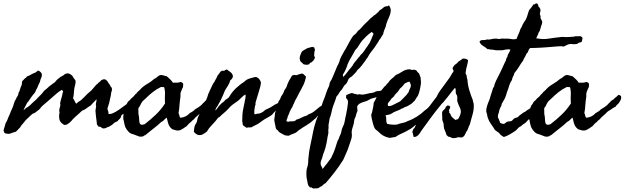

<svg xmlns="http://www.w3.org/2000/svg" viewBox="-70 -761 3621 1113"><path d="M66.4 -124Q71.3 -124.5 74.2 -128.4Q76.2 -130.9 81.1 -134.8Q82.5 -135.7 84 -136.7Q85.4 -137.7 87.4 -138.7Q89.4 -139.6 90.8 -140.6Q92.3 -141.6 93.8 -142.6Q106.4 -151.9 115.7 -162.1Q125 -171.9 136.7 -180.7Q143.1 -188 149.7 -194.6Q156.2 -201.2 162.6 -207.5Q174.8 -219.2 186.5 -235.4Q202.1 -247.1 215.8 -260.7Q225.1 -266.6 231 -272Q236.8 -277.3 247.1 -283.2Q252 -289.1 257.8 -295.9Q263.7 -302.7 271.5 -307.6Q279.8 -315.9 288.6 -319.3Q297.4 -322.8 305.7 -331.1Q320.3 -338.9 332 -333.5Q343.8 -328.1 350.6 -320.3Q354 -311.5 362.3 -301.8Q363.3 -300.3 364.3 -298.8Q365.2 -297.4 366.2 -296.4Q368.2 -294.4 368.2 -289.1Q368.2 -277.8 365.2 -266.6Q363.8 -261.2 362.5 -255.9Q361.3 -250.5 360.4 -245.1Q359.4 -238.3 358.9 -231.7Q358.4 -225.1 357.9 -218.3Q357.4 -205.6 353.5 -191.4Q358.9 -183.6 362.8 -174.8Q366.7 -165.5 372.1 -160.2Q375.5 -160.6 380.9 -168Q383.3 -169.9 386 -171.6Q388.7 -173.3 392.1 -175.3Q398.9 -179.2 403.3 -183.6Q407.2 -187.5 410.6 -190.9Q414.1 -194.3 417.5 -197.3Q424.8 -203.6 430.7 -210.9Q434.1 -214.4 437.5 -217.5Q440.9 -220.7 444.3 -223.6Q447.8 -226.6 451.4 -229.7Q455.1 -232.9 459 -236.3Q462.9 -240.2 466.3 -244.4Q469.7 -248.5 473.1 -252.4Q476.6 -256.3 480 -260.5Q483.4 -264.6 487.3 -268.6Q490.7 -272.9 493.7 -273.9Q497.1 -275.4 499 -280.3Q506.3 -283.7 512.2 -291Q517.6 -297.9 527.3 -300.8Q537.1 -301.8 540 -300.8Q543 -299.8 548.8 -293.9Q553.7 -290.5 556.2 -284.2Q558.6 -277.8 563.5 -274.4Q572.3 -256.8 577.1 -252.9Q580.6 -245.1 578.6 -237.3L574.2 -221.7Q573.7 -215.8 573.2 -212.2Q572.8 -208.5 572.3 -206.5Q571.8 -204.6 571.3 -202.6Q570.8 -200.7 570.3 -198.2Q564.5 -164.1 552.7 -131.8Q553.2 -125 556.6 -117.7Q559.6 -111.8 558.6 -100.6Q564.5 -99.6 569.8 -100.6Q575.2 -101.6 579.1 -102.5Q599.6 -110.8 618.2 -124Q630.9 -133.8 644.5 -143.1Q658.7 -152.8 670.9 -162.1Q675.3 -165.5 678.7 -169.4Q682.1 -173.3 686.5 -176.8Q696.3 -184.6 705.6 -189.5Q714.8 -194.3 724.6 -199.2Q729.5 -202.1 732.4 -205.1Q735.4 -208 739.3 -211.9Q744.1 -216.8 752.9 -222.2Q761.7 -227.5 769.5 -231.4Q783.2 -231.9 783.7 -227.1L785.2 -217.8Q772.5 -209 761.2 -199.7Q750 -190.4 738.3 -180.7Q735.4 -178.7 732.9 -177.2Q730.5 -175.8 725.6 -173.8Q721.7 -170.9 720.2 -168.5Q718.8 -166 713.9 -163.1Q710.9 -160.6 708 -158.4Q705.1 -156.2 702.1 -153.8Q696.3 -149.4 691.4 -144.5Q684.6 -139.6 678.7 -134.8Q672.9 -129.9 668 -125Q662.6 -119.6 659.2 -114.3Q656.2 -109.4 649.4 -103.5Q644.5 -101.6 641.1 -98.6L633.8 -92.8Q631.8 -86.9 630.9 -82.5Q630.4 -78.6 625 -73.2Q617.2 -66.4 615.7 -64Q614.3 -61.5 611.3 -58.6Q609.4 -57.1 604.5 -55.2Q602.5 -54.7 600.6 -53.7Q598.6 -52.7 596.7 -51.8Q592.3 -49.3 587.9 -44.9Q585.9 -43 583.7 -41Q581.5 -39.1 579.1 -37.1Q575.2 -34.7 571.8 -32.7Q568.4 -30.8 565.9 -28.8Q562 -25.9 551.8 -23.4Q541.5 -16.6 537.1 -17.1Q534.2 -17.6 527.3 -16.6Q524.9 -15.6 522.9 -18.6Q521 -21.5 517.6 -21.5Q511.2 -27.3 507.8 -26.4Q503.9 -25.4 501 -27.3Q491.2 -38.6 491.2 -43.9Q491.2 -46.9 491 -50Q490.7 -53.2 490.2 -56.6Q488.3 -71.3 486.3 -86.4Q484.4 -101.6 483.4 -118.2Q483.4 -125 484.9 -130.9Q486.8 -138.2 487.3 -143.6Q487.3 -146 486.3 -150.9Q485.4 -155.8 485.4 -157.2Q486.3 -165.5 488.3 -171.9Q490.2 -177.7 489.3 -185.5Q482.9 -178.2 478 -173.1Q473.1 -168 469.7 -164.6Q466.3 -161.1 463.1 -157.7Q460 -154.3 457 -150.4Q441.9 -141.6 431.6 -133.3Q420.9 -124.5 405.3 -119.1Q398.4 -112.3 391.8 -106.2Q385.3 -100.1 378.9 -94.7Q372.6 -89.4 366 -83.3Q359.4 -77.1 352.5 -70.3Q336.4 -49.3 317.4 -39.1Q310.5 -37.1 306.6 -36.6Q302.7 -36.1 298.8 -39.1Q278.3 -50.8 274.4 -69.3Q270.5 -87.9 275.4 -110.4Q271 -119.6 276.6 -137Q282.2 -154.3 278.3 -162.1Q279.8 -169.4 281.7 -177Q283.7 -184.6 286.1 -192.4Q288.6 -200.2 290.3 -207.8Q292 -215.3 293 -222.7Q297.9 -229.5 294.4 -233.4Q291 -237.3 288.1 -240.2Q271.5 -230.5 256.3 -217.3Q241.2 -204.1 225.6 -190.4Q221.7 -187 218 -183.8Q214.4 -180.7 210.4 -177.2Q207 -173.8 203.1 -170.7Q199.2 -167.5 195.3 -164.1L179.7 -150.9Q171.4 -144 166 -136.7Q159.7 -127.9 155.8 -125L149.4 -120.1Q145 -117.7 141.6 -114.3Q139.6 -112.3 135.7 -109.4Q132.8 -106.9 127.9 -105L119.1 -101.6Q113.3 -97.7 106.9 -91.3Q100.6 -85 95.7 -80.1Q91.8 -76.2 86.9 -72.3Q81.5 -67.9 79.1 -64.5Q73.2 -56.2 64.9 -46.9Q61.5 -43 57.9 -38.8Q54.2 -34.7 50.8 -30.3Q50.3 -25.9 45.4 -21L36.1 -11.7Q34.2 -9.8 32.2 -7.6Q30.3 -5.4 27.8 -2.9Q23.9 1.5 18.6 3.9L11.7 5.4Q6.3 6.3 3.9 7.8Q1 8.8 -2.2 10Q-5.4 11.2 -8.8 12.7Q-15.1 15.6 -23.4 14.6L-35.2 13.2Q-39.6 12.7 -44.9 8.8Q-44.9 1 -49.8 -2Q-47.4 -15.1 -43.5 -25.4Q-39.6 -36.1 -37.1 -47.9Q-29.8 -58.1 -25.9 -69.8Q-22 -81.5 -15.6 -93.8Q-11.2 -106 -5.4 -119.1L4.9 -142.6Q6.8 -148.4 8.5 -153.8Q10.3 -159.2 11.7 -164.1Q14.6 -174.3 19.5 -181.6Q25.9 -191.9 26.4 -196.3Q37.1 -209 37.1 -222.7Q42.5 -228.5 44.9 -239.3Q47.4 -249.5 50.8 -257.8Q52.7 -261.7 54.2 -264.6Q55.7 -267.6 56.6 -272.5Q57.6 -278.8 57.1 -281.7Q56.6 -285.6 59.6 -291Q61.5 -293.5 63.5 -295.4Q65.4 -297.4 67.4 -299.3Q69.3 -301.3 71.3 -303.2Q73.2 -305.2 75.2 -307.6Q79.6 -308.1 82 -312.5Q84.5 -316.4 87.9 -318.4Q98.6 -321.8 100.1 -323.2Q102.1 -325.2 102.5 -325.2L117.2 -332.5Q118.7 -333.5 120.4 -334.2Q122.1 -335 124 -335.9Q126 -336.9 127.4 -337.4Q128.9 -337.9 129.9 -338.4Q130.9 -338.9 132.3 -339.4Q133.8 -339.8 135.7 -340.8Q138.2 -343.3 143.6 -346.7Q148.9 -350.1 151.4 -352.5Q161.1 -348.6 168 -340.3Q174.8 -332 171.9 -318.4Q170.9 -313.5 168.9 -309.1Q167 -304.7 165 -300.8Q163.6 -297.4 162.6 -291.5Q161.6 -285.6 160.2 -283.2Q153.3 -271 151.4 -265.1Q148.9 -257.8 146.5 -252.9Q142.6 -246.6 139.6 -240.2Q136.7 -232.4 134.3 -227.5Q131.8 -222.7 127 -217.8Q123 -212.9 121.1 -210.9Q117.7 -207.5 115.2 -203.1Q111.8 -198.7 108.4 -193.8Q105 -189 101.6 -183.6Q95.2 -173.3 86.9 -164.1L76.7 -144.5Q71.8 -135.3 66.4 -124Z M992.2 -271.5 991.2 -263.7Q992.2 -260.3 989.3 -252Q984.4 -246.1 983.4 -239.3Q981.4 -235.4 980 -232.4Q978.5 -229.5 977.5 -224.6Q975.6 -218.8 976.1 -210.9Q976.6 -207 976.3 -203.4Q976.1 -199.7 975.6 -196.3Q973.6 -185.5 972.7 -175.3Q971.7 -165 970.7 -154.3Q970.7 -143.6 968.8 -129.9Q966.8 -116.2 964.8 -105.5Q969.2 -97.7 969.7 -90.8Q970.2 -83.5 976.6 -78.1Q996.1 -81.1 1007.8 -87.4Q1019.5 -93.8 1030.3 -105.5Q1038.1 -108.9 1042.5 -112.3Q1046.4 -115.7 1053.7 -120.1L1061.5 -127.9Q1073.2 -134.3 1074.7 -135.7Q1075.7 -136.7 1077.4 -137.7Q1079.1 -138.7 1081.1 -139.6Q1097.7 -150.4 1106.4 -162.1Q1113.8 -168 1118.7 -174.3Q1122.6 -179.7 1133.8 -184.6Q1140.1 -192.4 1147.9 -197.8Q1155.8 -203.1 1162.1 -210.9Q1167.5 -210.9 1169.9 -209Q1171.4 -208 1173.1 -207Q1174.8 -206.1 1176.8 -205.1Q1179.7 -197.3 1177.7 -189Q1175.8 -180.7 1170.9 -173.8Q1166 -167.5 1166 -166Q1166 -165 1165 -164.1Q1162.1 -160.6 1157.7 -156.7Q1153.3 -153.3 1150.4 -149.4Q1145.5 -140.6 1142.6 -140.6Q1139.6 -140.6 1137.7 -138.7Q1128.9 -133.3 1125.5 -130.9Q1121.6 -127.4 1114.3 -123Q1104 -117.7 1101.6 -115.2Q1099.1 -112.8 1097.7 -112.3Q1085.9 -99.1 1074.7 -90.3Q1064.5 -82.5 1052.7 -68.4Q1048.8 -65.4 1044.9 -62.5Q1041 -59.6 1038.1 -54.7Q1029.3 -48.8 1023.9 -43Q1018.6 -37.1 1011.7 -29.3Q1005.9 -26.4 999 -21Q990.7 -14.6 984.4 -11.7Q981.9 -10.3 976.1 -7.3Q971.2 -4.9 966.8 -4.9Q955.6 -2.9 945.3 -6.8Q936 -10.3 926.8 -12.7Q922.9 -18.6 917 -22.5Q908.2 -33.2 904.3 -47.9Q900.4 -62.5 896.5 -79.1Q887.7 -73.2 881.8 -66.4Q876 -59.1 864.3 -53.7Q854.5 -44.4 844.2 -35.4Q834 -26.4 822.8 -18.1Q812 -9.8 800.8 -0.7Q789.6 8.3 778.3 17.6Q770.5 25.4 767.6 23.4Q758.8 34.2 736.3 30.3Q728.5 26.4 718.8 23.4Q711.9 21.5 703.1 17.6Q686.5 14.6 675.3 2.9Q664.1 -8.8 656.2 -24.4Q653.3 -32.7 651.9 -39.1Q651.4 -42.5 650.4 -46.4Q649.4 -50.3 648.4 -54.7Q647.9 -63 645.5 -67.9Q643.6 -73.2 645.5 -78.1Q643.6 -80.6 644.5 -84.5Q645.5 -89.4 645.5 -91.8Q644.5 -105.5 647.9 -121.1Q651.4 -136.7 657.2 -149.4Q660.2 -154.3 665 -159.2Q667.5 -162.1 668 -165Q668.5 -167.5 670.9 -169.9Q673.3 -172.9 676.8 -175.8Q681.6 -179.7 683.6 -181.6Q686 -185.1 688.7 -188.2Q691.4 -191.4 694.8 -193.8Q698.2 -196.3 701.2 -199.2Q704.1 -202.1 707 -205.1Q710.4 -208.5 712.4 -211.9Q714.8 -215.8 719.7 -217.8Q723.6 -224.6 728.5 -229Q733.4 -233.4 739.3 -238.3Q755.9 -258.3 780.3 -272.5Q805.2 -286.6 824.2 -303.7Q831.1 -306.6 835.9 -310.5Q840.8 -314.5 845.7 -318.4Q857.9 -329.1 872.1 -325.2L897.5 -318.4Q907.2 -309.6 916.5 -300.8Q925.8 -292 932.6 -281.2Q936 -281.7 939.9 -282Q943.8 -282.2 948.2 -281.7Q957 -280.8 966.8 -283.2Q969.7 -283.2 972.7 -284.7Q975.6 -286.1 977.5 -286.1Q992.2 -281.2 992.2 -271.5ZM863.3 -256.8Q836.9 -244.1 815.4 -227.1Q793.9 -210 774.4 -190.4Q772 -188 769.3 -185.8Q766.6 -183.6 764.2 -181.2Q761.7 -179.2 759.3 -176.8Q756.8 -174.3 754.9 -171.9Q751 -167 747.6 -160.2Q744.1 -153.3 741.2 -147.5Q740.2 -145.5 739.3 -143.8Q738.3 -142.1 737.3 -141.1Q736.3 -140.1 735.4 -138.7Q734.4 -137.2 733.4 -135.7Q731.4 -130.9 731.9 -126Q732.4 -122.6 732.4 -115.2V-105.5Q732.4 -102.5 733.4 -95.7Q736.3 -85 736.3 -74.2Q736.3 -66.4 737.8 -55.2Q739.3 -43.9 745.1 -40Q751.5 -36.1 757.3 -38.1Q764.2 -40.5 768.6 -41Q802.7 -67.4 833 -96.2Q863.3 -125 886.7 -161.1Q884.8 -185.1 886.2 -210.4Q887.7 -234.4 881.8 -254.9Q877.9 -257.3 872.6 -256.3Q868.7 -255.9 863.3 -256.8Z M1176.8 -120.1Q1184.6 -125 1189.5 -132.8Q1191.9 -136.7 1194.8 -140.6Q1197.8 -144.5 1201.2 -148.4Q1213.9 -163.1 1228.5 -172.9Q1235.4 -183.1 1245.6 -188Q1255.9 -193.4 1261.7 -204.1Q1263.2 -206.1 1265.1 -210Q1267.1 -213.9 1268.6 -215.8Q1287.1 -241.7 1308.6 -258.8Q1311.5 -261.2 1314.5 -263.7Q1317.4 -266.1 1319.8 -268.6Q1323.7 -272.5 1333 -278.3Q1337.4 -280.8 1341.8 -283.9Q1346.2 -287.1 1350.1 -291Q1357.9 -298.8 1368.2 -302.7Q1374.5 -305.7 1380.9 -307.1Q1383.8 -308.1 1387 -308.8Q1390.1 -309.6 1393.6 -310.5Q1400.4 -312.5 1405.8 -314Q1411.1 -315.4 1418 -313.5Q1433.6 -307.1 1441.4 -287.1Q1444.3 -279.8 1438.2 -256.3Q1432.1 -232.9 1423.8 -207.8Q1415.5 -182.6 1412.1 -168.9Q1410.2 -161.6 1411.1 -160.6Q1412.1 -159.7 1412.1 -158.2Q1410.2 -153.3 1409.2 -149.4Q1408.2 -145.5 1407.2 -140.6Q1405.3 -132.8 1404.3 -119.6Q1403.3 -106.4 1405.3 -98.6Q1415 -99.1 1416.5 -100.6Q1417.5 -101.6 1418.9 -101.6Q1422.9 -102.5 1425.3 -102.1Q1427.7 -101.6 1431.6 -102.5Q1451.7 -107.9 1467.8 -124Q1476.6 -127.9 1484.6 -131.8Q1492.7 -135.7 1500 -139.6Q1513.7 -149.4 1522 -153.8Q1530.3 -158.2 1546.9 -166Q1553.2 -173.3 1564 -178.2Q1573.7 -182.6 1583 -190.4Q1585.9 -193.4 1587.9 -195.8Q1590.8 -199.7 1593.8 -197.3Q1598.6 -192.4 1600.1 -187Q1601.6 -181.6 1600.6 -179.7Q1593.3 -172.4 1592.3 -168Q1591.3 -163.6 1589.8 -162.1Q1585 -157.2 1575.2 -153.3Q1566.9 -149.9 1564.9 -147Q1563 -144 1561.5 -142.6Q1558.6 -139.6 1556.2 -138.2Q1553.7 -136.7 1550.8 -133.8Q1548.8 -130.9 1545.4 -130.4L1539.1 -128.9Q1533.2 -124 1529.3 -120.1Q1525.4 -116.2 1520.5 -111.3Q1513.2 -104 1510.7 -100.1Q1508.8 -96.7 1500 -90.8L1480.5 -79.1Q1466.8 -72.3 1453.1 -62.5Q1439.5 -52.7 1425.8 -43Q1417 -37.6 1405.8 -32.7Q1395.5 -28.3 1386.7 -22.5Q1382.3 -22.5 1381.3 -22.9Q1379.9 -23.9 1376 -21.5Q1371.1 -23.9 1366.2 -22Q1360.8 -19.5 1356.4 -21.5Q1351.6 -25.4 1348.4 -27.8Q1345.2 -30.3 1343.3 -31.2Q1340.3 -33.2 1337.9 -36.1Q1335.9 -41 1336.4 -46.9Q1336.9 -52.7 1334 -56.6Q1334 -78.1 1335.4 -97.7Q1336.9 -117.2 1341.8 -138.7Q1342.8 -145.5 1346.7 -162.4Q1350.6 -179.2 1353 -194.8Q1355.5 -210.4 1351.6 -212.9Q1340.8 -207 1329.6 -195.3Q1324.2 -189.5 1318.8 -184.6Q1313.5 -179.7 1308.6 -175.8L1293.5 -165Q1290 -162.6 1286.1 -159.9Q1282.2 -157.2 1278.3 -154.3Q1271.5 -149.4 1266.6 -144.5Q1261.7 -139.6 1255.9 -132.8Q1252.4 -129.4 1249.3 -126.2Q1246.1 -123 1243.2 -119.6Q1237.3 -113.3 1229.5 -107.4Q1224.6 -102.5 1222.2 -101.1Q1219.7 -99.6 1215.8 -95.7L1206.5 -86.4Q1202.1 -82 1195.3 -79.1Q1179.7 -58.1 1160.4 -38.6Q1141.1 -19 1129.9 1Q1118.2 10.7 1105 18.1Q1091.8 25.4 1073.2 19.5Q1063.5 13.7 1060.5 9.8Q1057.6 6.3 1053.7 3.9Q1054.7 -6.8 1055.7 -16.6Q1056.6 -26.4 1061.5 -37.1L1067.4 -46.9Q1072.3 -55.2 1073.7 -66.4Q1075.2 -78.1 1080.1 -86.9Q1085.9 -96.7 1087.4 -103Q1088.9 -108.9 1091.8 -114.3Q1094.2 -120.1 1097.2 -123.5Q1100.1 -127 1102.5 -132.8Q1105 -138.2 1109.4 -144Q1113.8 -149.9 1116.2 -155.3Q1122.1 -176.3 1131.8 -198.2Q1133.8 -205.1 1135.7 -211.4Q1137.7 -217.8 1140.6 -223.6Q1143.1 -229 1145.5 -234.4Q1147.9 -239.7 1150.4 -244.6Q1152.8 -250 1155.3 -255.1Q1157.7 -260.3 1160.2 -265.6Q1163.1 -271.5 1165.5 -275.9Q1168 -280.3 1171.9 -285.2Q1173.3 -287.6 1174.8 -290Q1176.3 -292.5 1177.2 -294.9Q1178.2 -297.4 1179.7 -299.8Q1181.2 -302.2 1182.6 -304.7Q1184.1 -307.1 1185.5 -309.8Q1187 -312.5 1188 -315.9Q1189.9 -322.3 1195.3 -328.1Q1198.7 -332 1201.4 -335.7Q1204.1 -339.4 1206.1 -342.8Q1209.5 -349.1 1218.8 -351.6Q1227.1 -347.7 1236.1 -354.7Q1245.1 -361.8 1251 -353.5Q1264.6 -344.7 1269.5 -339.8Q1275.4 -334.5 1277.3 -329.1Q1282.2 -320.3 1278.3 -311Q1274.4 -301.8 1264.6 -294.9Q1261.2 -279.8 1251 -263.7Q1246.1 -256.3 1241.7 -249.3Q1237.3 -242.2 1233.4 -235.4L1225.6 -215.8Q1219.7 -202.1 1213.4 -188.5Q1207 -174.8 1199.2 -162.1Q1192.9 -148.9 1189.7 -145Q1186.5 -141.1 1184.3 -137.5Q1182.1 -133.8 1176.8 -120.1Z M1741.2 -489.3 1751 -486.3Q1752.9 -483.9 1752.9 -480.5Q1752.9 -478 1755.9 -475.6Q1753.9 -466.8 1752.4 -457.5Q1751 -448.2 1751 -439.5Q1751 -436 1753.4 -432.6Q1755.9 -429.2 1755.9 -426.8Q1751 -415.5 1748.5 -413.1Q1746.1 -410.6 1746.1 -408.2Q1741.2 -406.2 1738.8 -402.3Q1736.3 -398.4 1730.5 -398.4Q1728.5 -395.5 1726.1 -394Q1723.1 -392.1 1722.7 -388.7Q1706.5 -381.8 1687.5 -389.6Q1682.1 -398.9 1673.8 -402.3Q1661.1 -420.9 1672.9 -446.3Q1674.8 -451.2 1677.2 -456.5Q1679.7 -461.9 1681.6 -463.9Q1691.9 -471.2 1697.3 -473.6Q1699.2 -474.6 1701.4 -475.8Q1703.6 -477.1 1705.6 -478.5Q1709 -481 1715.8 -483.4Q1718.8 -484.4 1721.2 -484.4Q1725.1 -484.4 1728.5 -486.3Q1730.5 -486.8 1732.2 -487.3Q1733.9 -487.8 1735.4 -488.3Q1739.3 -489.3 1741.2 -489.3ZM1594.7 -56.6 1599.6 -54.7Q1608.4 -58.6 1621.1 -57.6Q1634.3 -56.6 1641.6 -61.5Q1646.5 -65.4 1648.4 -67.4Q1651.4 -70.3 1655.3 -69.3Q1670.9 -75.2 1681.6 -81.1Q1692.9 -86.9 1705.1 -89.8Q1712.9 -92.8 1718.8 -98.6Q1738.8 -105 1752.7 -116.7Q1766.6 -128.4 1783.2 -141.6Q1796.9 -149.4 1806.2 -155.3Q1815.4 -161.1 1826.2 -169.9Q1828.6 -175.3 1831.5 -177.2Q1834 -178.7 1836.9 -183.6Q1854.5 -183.6 1856.4 -169.9Q1851.6 -159.2 1843.3 -152.3Q1834.5 -145 1828.1 -136.7Q1820.3 -131.8 1815.4 -127.9Q1810.5 -124 1805.7 -116.2Q1805.2 -116.2 1799.8 -111.8Q1794.9 -107.4 1793.9 -107.4Q1786.1 -98.1 1782.2 -96.2Q1778.3 -94.2 1768.6 -85.9Q1762.2 -75.2 1751 -68.4Q1730 -48.3 1706.5 -34.7Q1694.3 -27.8 1683.6 -20.8Q1672.9 -13.7 1663.1 -6.8Q1658.2 -3.9 1656.2 -1.5Q1654.3 1 1649.4 4.9Q1644.5 8.8 1634.3 12.7Q1624 16.6 1616.2 19.5Q1609.9 23.4 1605.5 25.4Q1583.5 26.4 1572.3 18.6Q1559.6 11.7 1552.7 7.8Q1545.9 3.9 1541 -4.9Q1529.8 -10.3 1527.8 -22.9Q1526.9 -29.8 1525.4 -36.1Q1523.9 -42.5 1522.5 -48.8Q1521.5 -53.7 1520.5 -60.1Q1519.5 -66.4 1520.5 -73.2Q1522.9 -84.5 1523.4 -96.2Q1523.9 -106.9 1528.3 -117.2Q1532.7 -127 1533.7 -138.7Q1534.7 -150.4 1539.1 -160.2Q1545.4 -169.9 1544.4 -170.9Q1543.9 -171.4 1544.9 -173.8L1549.3 -179.7Q1550.8 -181.6 1553.7 -186.5L1559.6 -201.2Q1564 -209.5 1568.4 -214.8Q1572.8 -220.7 1576.2 -231.4Q1578.6 -238.3 1581.5 -242.2Q1583.5 -244.6 1585.2 -247.3Q1586.9 -250 1588.9 -252.9Q1591.3 -257.8 1593.8 -265.1Q1594.7 -268.6 1595.9 -271.7Q1597.2 -274.9 1598.6 -278.3Q1601.6 -286.1 1606 -293.9Q1610.4 -301.8 1615.2 -309.6Q1619.1 -317.4 1622.1 -321.3Q1625 -325.2 1633.8 -326.2Q1638.2 -327.1 1642.6 -325.7Q1647.9 -324.2 1652.3 -326.2Q1665 -332 1669.9 -332Q1674.8 -332 1676.8 -335Q1687 -334.5 1692.4 -328.1Q1697.8 -322.3 1704.1 -316.4Q1698.2 -288.1 1690.9 -272.9Q1683.6 -257.8 1674.8 -241.2Q1669.9 -233.4 1665 -223.6Q1660.2 -213.9 1656.2 -206.1Q1651.4 -195.3 1646 -187Q1639.6 -177.2 1636.7 -168L1632.3 -158.7Q1629.4 -152.8 1627.9 -149.4Q1627 -146 1625.7 -142.8Q1624.5 -139.6 1622.6 -137.2Q1620.6 -134.8 1619.1 -132.1Q1617.7 -129.4 1616.2 -127Q1613.3 -121.1 1610.4 -115.2Q1607.4 -109.4 1605.5 -102.5Q1600.6 -91.8 1599.6 -88.4Q1599.1 -87.4 1598.6 -86.2Q1598.1 -85 1597.7 -84Q1595.7 -73.2 1591.8 -66.4Q1587.9 -59.6 1594.7 -56.6Z M1798.8 218.8Q1802.7 215.8 1807.1 210L1814.5 200.2Q1816.4 197.8 1818.4 195.3Q1820.3 192.9 1822.3 190.9Q1824.2 188.5 1826.2 186Q1828.1 183.6 1830.1 180.7Q1832 178.2 1833.7 175.8Q1835.4 173.3 1836.9 170.9Q1839.4 166.5 1844.7 161.1Q1847.7 156.2 1849.1 154.8Q1852.1 151.9 1852.5 147.5Q1865.2 123 1872.6 100.1Q1876 89.4 1879.4 78.4Q1882.8 67.4 1886.7 55.7Q1893.1 46.9 1895 39.1Q1897.5 30.3 1902.3 21.5Q1908.2 9.3 1909.7 -2.9Q1911.1 -14.2 1918 -27.3Q1925.8 -41 1928.7 -60.1Q1930.2 -69.8 1932.1 -79.1Q1934.1 -88.4 1936.5 -97.7Q1937.5 -104.5 1938.7 -110.6Q1939.9 -116.7 1940.9 -122.1Q1941.9 -127.4 1942.9 -132.8Q1943.8 -138.2 1944.3 -143.6Q1944.8 -147.9 1945.6 -152.3Q1946.3 -156.7 1946.8 -161.1Q1948.2 -170.4 1946.3 -177.7Q1945.8 -182.6 1941.9 -185.5Q1939 -188 1936.5 -193.4Q1935.5 -197.3 1936.5 -199.7Q1937.5 -202.6 1935.5 -206.1Q1938.5 -210.9 1949.2 -215.3Q1960 -219.7 1967.8 -221.7Q1973.6 -220.7 1978.5 -219.7Q1983.4 -218.8 1985.4 -215.8Q1990.2 -217.8 1993.2 -215.8Q1996.1 -213.4 2001 -212.9Q2002.9 -212.9 2006.8 -213.9Q2010.7 -214.8 2012.7 -214.8Q2029.3 -210.9 2040.5 -213.4Q2051.8 -215.8 2064.5 -218.8Q2072.8 -221.2 2080.6 -221.7Q2089.4 -222.7 2095.7 -224.6Q2102.1 -227.5 2104 -228.5Q2107.9 -231 2111.3 -231.4Q2116.2 -233.4 2120.6 -232.9Q2123.5 -232.4 2129.9 -233.4Q2134.3 -233.9 2141.1 -236.8Q2147 -239.3 2153.3 -237.3Q2168 -241.2 2178.7 -244.1Q2189.5 -247.1 2203.1 -251Q2206.1 -245.6 2208 -242.4Q2210 -239.3 2210.4 -238.3Q2211.9 -236.3 2211.9 -234.4Q2210.9 -229.5 2205.6 -225.6Q2200.2 -221.7 2195.3 -226.6Q2185.5 -222.7 2181.6 -220.7Q2177.7 -218.8 2173.8 -216.8Q2162.1 -213.4 2153.3 -210.9Q2144 -208.5 2134.8 -202.1Q2129.9 -201.7 2125.2 -200.7Q2120.6 -199.7 2116.7 -198.7L2097.7 -193.4Q2093.3 -192.4 2088.9 -191.2Q2084.5 -189.9 2080.1 -188.5Q2058.6 -175.3 2043.9 -171.9Q2028.8 -168.5 2014.6 -160.2Q2007.8 -155.3 2003.4 -149.4Q1999 -143.6 2001 -132.8Q2003.9 -119.6 2000.5 -113.3Q1997.6 -108.4 1995.1 -98.6Q1994.1 -95.2 1993.4 -92Q1992.7 -88.9 1991.7 -85.9Q1990.2 -80.6 1986.3 -74.2Q1982.9 -64 1982.4 -56.2Q1981.9 -48.3 1979.5 -40Q1976.1 -27.3 1973.1 -19Q1969.7 -8.8 1968.8 1Q1968.8 3.9 1968.8 6.8Q1968.8 9.8 1969.2 13.2Q1969.7 16.6 1969.7 19.8Q1969.7 22.9 1969.7 26.4Q1969.7 34.7 1965.8 46.4L1959 67.4Q1956.5 74.2 1954.1 81.3Q1951.7 88.4 1949.2 96.2Q1944.8 109.9 1937.5 125Q1934.6 131.3 1932.1 137.5Q1929.7 143.6 1927.2 148.9Q1922.4 161.1 1917 169.9Q1894.5 205.1 1869.6 237.3Q1844.7 269.5 1817.4 300.8Q1810.5 303.7 1805.2 308.6Q1799.8 313.5 1794.9 318.4Q1787.1 320.8 1783.7 323.7Q1779.8 327.1 1774.4 330.1Q1763.7 331.1 1752.4 331.5Q1741.2 332 1736.3 325.2Q1728.5 327.1 1726.1 324.2Q1724.6 322.3 1718.8 316.4Q1714.8 308.6 1713.4 300.8Q1711.9 293 1710 282.2Q1709.5 279.8 1709 277.8Q1708.5 275.9 1708 273.9Q1707 269 1707 265.6Q1706.5 260.3 1706.3 254.6Q1706.1 249 1706.1 243.7Q1706.1 231 1708 219.7Q1708.5 214.8 1711.4 207Q1714.4 199.2 1714.8 193.4Q1716.8 185.1 1716.8 174.8Q1716.8 170.4 1717 165.8Q1717.3 161.1 1717.8 156.2Q1720.7 118.2 1729.5 78.6Q1733.9 58.6 1737.8 39.8Q1741.7 21 1745.1 2.9Q1747.1 -3.4 1748 -9.8Q1748.5 -15.1 1751 -23.4Q1756.8 -44.9 1762.7 -62.5Q1768.6 -80.1 1776.4 -94.7Q1778.8 -100.1 1779.3 -104Q1779.8 -107.9 1782.2 -113.3Q1787.6 -123 1788.1 -127.9Q1788.6 -132.3 1791 -137.7Q1795.9 -154.3 1801.3 -168.9Q1806.6 -183.6 1813.5 -200.2Q1816.4 -210 1820.3 -220.7Q1824.2 -231.4 1827.1 -239.3Q1830.6 -248.5 1833.5 -253.9Q1835.4 -257.3 1836.7 -260.7Q1837.9 -264.2 1838.9 -267.6Q1839.8 -271.5 1839.8 -273.4Q1839.8 -275.4 1840.8 -278.3Q1843.8 -288.1 1852.5 -300.8Q1856.4 -310.1 1860.4 -319.1Q1864.3 -328.1 1868.2 -337.4Q1872.1 -346.7 1876 -356Q1879.9 -365.2 1883.8 -375Q1885.3 -378.4 1887 -381.6Q1888.7 -384.8 1890.6 -388.2Q1894.5 -395 1896.5 -401.4Q1901.4 -420.4 1906.7 -430.2L1917 -449.2Q1918.9 -452.6 1920.7 -455.8Q1922.4 -459 1924.3 -462.4Q1926.3 -465.8 1928.2 -469Q1930.2 -472.2 1932.6 -475.6Q1938 -485.4 1943.4 -495.4Q1948.7 -505.4 1954.1 -515.6Q1965.3 -536.1 1977.5 -553.7Q1995.1 -565.9 2004.9 -582Q2017.1 -590.3 2028.8 -604.5Q2039.1 -617.2 2050.8 -627.9Q2055.2 -631.8 2059.6 -636Q2064 -640.1 2067.9 -644.5Q2071.8 -648.9 2076.4 -653.1Q2081.1 -657.2 2085.9 -661.1Q2088.9 -664.1 2092.3 -666Q2095.2 -668 2097.7 -671.9Q2102.1 -672.4 2108.4 -678.7Q2114.3 -683.6 2121.1 -689.9Q2127.9 -696.3 2132.8 -703.1Q2141.1 -705.6 2148.9 -713.9Q2156.7 -722.2 2167 -724.6Q2176.8 -723.6 2179.2 -726.1Q2180.7 -727.5 2184.6 -730.5Q2195.3 -713.4 2195.3 -701.7Q2195.3 -689.5 2190.4 -674.8Q2189.5 -672.4 2188.2 -669.7Q2187 -667 2186 -663.6Q2185.1 -660.2 2183.6 -657.2Q2182.1 -654.3 2180.7 -651.4Q2178.7 -647 2177 -643.1Q2175.3 -639.2 2174.3 -635.3Q2172.4 -628.9 2168.9 -621.1Q2168.5 -613.3 2164.1 -602.1Q2162.1 -597.2 2160.2 -592.5Q2158.2 -587.9 2156.2 -583Q2154.3 -578.1 2153.3 -572.8Q2152.3 -567.4 2150.4 -561.5Q2147.5 -557.6 2146 -555.2L2141.6 -547.9Q2139.6 -545.4 2136.7 -540.5Q2135.7 -538.6 2134.8 -537.1Q2133.8 -535.6 2132.8 -534.2Q2127.9 -529.3 2126.5 -525.9Q2124.5 -521 2123 -518.6Q2118.7 -511.7 2112.3 -502.9Q2106.9 -495.6 2101.6 -486.3Q2097.7 -481 2093.5 -475.8Q2089.4 -470.7 2085.4 -465.3Q2081.5 -460.4 2077.6 -455.1Q2073.7 -449.7 2070.3 -444.3L2062.5 -430.7Q2059.1 -424.3 2053.7 -418.9Q2050.8 -415.5 2049.3 -411.6Q2047.9 -408.2 2045.9 -406.2Q2040.5 -399.4 2035.4 -392.8Q2030.3 -386.2 2025.4 -379.4Q2016.1 -366.7 2002 -355.5Q1995.6 -343.3 1986.3 -335Q1977.5 -327.1 1968.8 -317.4Q1950.7 -308.6 1946 -292.7Q1941.4 -276.9 1925.8 -265.6Q1920.9 -256.8 1915.5 -248Q1910.2 -239.3 1902.3 -232.4Q1892.6 -213.9 1879.9 -200.2Q1877.4 -190.9 1874.5 -181.9Q1871.6 -172.9 1867.7 -164.1Q1864.3 -155.3 1861.1 -146.2Q1857.9 -137.2 1855.5 -127.9Q1854.5 -123.5 1853.5 -119.1Q1852.5 -114.7 1851.6 -109.9Q1849.1 -98.6 1846.7 -91.8Q1846.2 -86.9 1843.8 -82.5Q1841.3 -78.1 1840.8 -73.2Q1839.8 -69.8 1839.4 -66.4Q1838.9 -63 1838.4 -59.6Q1837.9 -56.2 1837.4 -52.7Q1836.9 -49.3 1835.9 -45.9Q1834 -38.1 1834.5 -30.3Q1835 -26.4 1834.7 -22Q1834.5 -17.6 1834 -12.7Q1832 -1 1833 0Q1834 1 1834 2.9Q1834 10.7 1831.1 22.5Q1827.6 35.6 1827.1 44.9Q1825.2 58.6 1822.3 71.3Q1819.3 84 1816.4 95.7Q1814 101.1 1813.5 105Q1813 108.9 1810.5 114.3Q1804.7 127.9 1802.2 136.7Q1799.8 145.5 1797.9 153.3L1791 171.4Q1787.1 182.6 1789.1 191.4Q1789.6 197.8 1794.4 204.6Q1798.8 210.9 1798.8 218.8ZM2085 -576.2Q2076.2 -570.3 2068.8 -564Q2061.5 -557.6 2053.7 -550.8Q2040.5 -538.1 2028.3 -524.4Q2017.1 -509.8 2009.3 -496.1Q2002 -482.4 1989.3 -470.7Q1981.9 -456.5 1975.3 -445.1Q1968.8 -433.6 1963.4 -424.8Q1952.6 -407.2 1944.3 -386.7Q1943.4 -382.3 1942.1 -378.4Q1940.9 -374.5 1939 -370.6Q1936 -364.3 1932.6 -355.5Q1930.2 -350.1 1927.5 -345Q1924.8 -339.8 1921.4 -335Q1914.6 -325.2 1919.9 -315.4Q1933.1 -328.1 1942.4 -341.3Q1952.6 -356 1963.9 -368.2Q1976.1 -382.3 1978.5 -389.6Q1987.3 -402.3 1994.6 -410.2Q2002.4 -418.9 2007.8 -426.8Q2014.6 -432.6 2020.5 -442.4Q2033.7 -453.6 2042 -467.3Q2051.8 -482.9 2061.5 -495.1Q2064 -497.6 2064.5 -500Q2064.9 -502.4 2067.4 -504.9Q2073.7 -511.7 2074.2 -515.1Q2074.7 -518.6 2077.1 -521.5Q2079.6 -526.9 2082 -532.5Q2084.5 -538.1 2086.4 -543.5Q2088.9 -548.8 2091.1 -554.4Q2093.3 -560.1 2095.7 -565.4Q2090.8 -571.3 2085 -576.2Z M2120.1 -215.8Q2126.5 -219.2 2135.7 -230.7Q2145 -242.2 2153.8 -253.2Q2162.6 -264.2 2167 -265.6Q2169.9 -270.5 2172.4 -273.9Q2174.8 -277.3 2179.7 -280.3Q2187.5 -294.4 2200.2 -304.2Q2213.4 -314.5 2224.6 -326.2Q2233.9 -330.1 2243.4 -335Q2252.9 -339.8 2262.2 -346.2Q2281.2 -358.9 2304.7 -359.4Q2315.4 -354.5 2325.7 -356.4Q2335.4 -358.4 2344.7 -351.6Q2350.1 -342.3 2353.5 -340.3Q2356.9 -338.4 2359.4 -335Q2363.3 -322.8 2365.2 -318.8Q2367.7 -314.9 2368.2 -310.5Q2368.7 -303.2 2369.1 -298.1Q2369.6 -293 2370.1 -289.6Q2370.6 -283.2 2370.1 -277.3Q2367.2 -252.4 2360.4 -227.5Q2359.4 -224.6 2358.4 -221.7Q2357.4 -218.8 2356.4 -215.3Q2354.5 -209 2351.6 -204.1Q2344.2 -194.8 2341.3 -189Q2336.9 -181.2 2335 -178.7Q2329.1 -172.9 2324 -168Q2318.8 -163.1 2314.5 -159.2Q2310.1 -156.7 2305.7 -154.1Q2301.3 -151.4 2296.9 -148.4Q2288.6 -143.1 2277.3 -140.6L2268.6 -135.3Q2264.2 -132.3 2258.8 -131.8Q2250 -125.5 2239.3 -121.6Q2234.4 -119.6 2229.2 -117.7Q2224.1 -115.7 2218.8 -113.3Q2211.4 -110.4 2206.1 -106.4Q2200.7 -102.5 2192.4 -98.6Q2188 -97.2 2178.2 -95.2Q2168.9 -93.8 2165 -91.8Q2169.9 -82 2168.9 -67.4Q2168.5 -53.7 2173.8 -43Q2186.5 -40 2201.7 -38.6Q2216.8 -37.1 2230.5 -39.1Q2232.9 -39.6 2235.6 -40.5Q2238.3 -41.5 2241.2 -42.5Q2244.1 -43.5 2247.1 -44.4Q2250 -45.4 2252.9 -45.9Q2263.7 -47.9 2273.9 -50.8Q2284.2 -53.7 2292 -58.6Q2320.3 -68.4 2346.7 -85Q2373 -101.6 2392.6 -121.1Q2404.3 -128.9 2418.5 -142.6Q2432.6 -156.2 2440.4 -168Q2455.1 -183.6 2466.3 -192.4Q2477.5 -201.2 2487.3 -200.2Q2495.1 -200.2 2502.4 -190.9Q2509.8 -181.6 2501 -170.9Q2491.7 -165 2480.5 -153.3Q2469.7 -141.6 2458 -136.7Q2449.7 -131.3 2436 -115.2Q2422.9 -100.1 2414.1 -91.8Q2412.1 -89.8 2409.7 -87.4Q2407.2 -85 2403.8 -82.5Q2397.5 -77.6 2393.6 -72.3Q2378.4 -59.6 2364.3 -50.8Q2358.9 -52.7 2355.5 -48.8Q2351.1 -43.5 2347.7 -41Q2346.2 -40 2344.7 -39.1Q2343.3 -38.1 2341.3 -37.1Q2339.4 -36.1 2337.9 -35.2Q2336.4 -34.2 2335 -33.2Q2327.1 -26.4 2317.9 -19.5Q2308.6 -12.7 2298.8 -7.8Q2289.1 -2 2279.3 3.2Q2269.5 8.3 2259.8 12.2Q2250 16.1 2240.5 21.5Q2231 26.9 2221.7 33.2L2210.9 34.7Q2208.5 35.2 2206.1 35.4Q2203.6 35.6 2201.2 36.1Q2195.8 38.1 2190.9 38.1Q2186 38.1 2178.7 36.1Q2146.5 27.3 2126 4.9Q2123 2 2119.9 -0.7Q2116.7 -3.4 2113.3 -5.9Q2105.5 -11.7 2102.5 -16.6Q2098.1 -23.9 2093.5 -39.6Q2088.9 -55.2 2085.4 -71.5Q2082 -87.9 2082 -96.7Q2085 -102.5 2088.4 -116.9Q2091.8 -131.3 2094.2 -145.8Q2096.7 -160.2 2096.7 -166Q2098.6 -168 2104.2 -179Q2109.9 -189.9 2115 -201.4Q2120.1 -212.9 2120.1 -215.8ZM2277.3 -278.3Q2270.5 -269.5 2263.7 -261.7Q2256.8 -253.9 2248 -247.1Q2242.2 -236.3 2234.4 -227.5Q2226.6 -218.8 2218.8 -210.9Q2214.8 -203.1 2210 -198.7Q2205.1 -194.3 2199.2 -189.5Q2192.9 -178.7 2183.6 -168.9Q2174.3 -159.2 2179.7 -146.5Q2190.4 -144.5 2201.2 -149.4Q2211.9 -154.3 2219.7 -158.2Q2223.6 -160.6 2227.8 -162.6Q2231.9 -164.6 2235.8 -166.5Q2239.7 -168.5 2243.7 -170.4Q2247.6 -172.4 2251 -174.8L2276.4 -200.2Q2282.2 -205.6 2288.1 -212.9Q2290.5 -216.3 2293.2 -220Q2295.9 -223.6 2298.8 -227.5Q2301.3 -238.3 2306.6 -247.6Q2312.5 -257.3 2311.5 -267.6Q2311 -272 2308.1 -277.8Q2305.2 -283.7 2304.7 -287.1Q2294.4 -287.1 2289.6 -283.7Q2287.1 -281.7 2283.9 -280.5Q2280.8 -279.3 2277.3 -278.3Z M2533.2 -148.4 2539.1 -143.6Q2541.5 -139.6 2537.6 -132.8Q2535.6 -129.4 2534.4 -126.5Q2533.2 -123.5 2532.2 -121.1Q2532.7 -119.1 2533.2 -117.4Q2533.7 -115.7 2534.2 -114.7Q2535.2 -111.8 2533.2 -108.4Q2540 -103 2542 -97.2Q2544.4 -89.4 2548.8 -84Q2554.7 -77.6 2559.1 -74.2Q2564.5 -70.8 2569.3 -65.4Q2574.7 -68.4 2577.1 -68.4Q2580.6 -68.4 2585 -70.3Q2593.3 -81.1 2598.6 -97.7Q2599.6 -101.6 2600.6 -106.4Q2601.6 -111.3 2601.6 -115.2Q2601.1 -127.9 2593.8 -141.6Q2586.4 -155.8 2583 -168Q2579.1 -176.3 2580.6 -185.5Q2582 -195.8 2580.1 -203.1Q2579.6 -208 2577.1 -210.9Q2576.2 -212.4 2575.2 -214.1Q2574.2 -215.8 2573.2 -217.8Q2571.3 -226.1 2571.8 -235.4Q2572.8 -245.1 2567.4 -252Q2561.5 -246.1 2548.8 -229.7Q2536.1 -213.4 2523.7 -197.3Q2511.2 -181.2 2505.9 -175.8Q2503.4 -172.4 2500.7 -169.2Q2498 -166 2495.1 -163.6Q2492.2 -161.1 2489.5 -158Q2486.8 -154.8 2484.4 -151.4Q2468.8 -131.8 2461.2 -122.6Q2453.6 -113.3 2446.3 -103.5Q2439 -93.8 2422.9 -72.3Q2417.5 -64.5 2404.5 -46.9Q2391.6 -29.3 2379.6 -12.9Q2367.7 3.4 2365.2 8.8Q2359.4 18.6 2350.1 25.9Q2340.8 33.2 2328.1 33.2Q2328.1 32.7 2326.2 25.6Q2324.2 18.6 2322.5 11Q2320.8 3.4 2320.3 2.9Q2323.2 -2.9 2324.7 -8.8Q2326.2 -14.2 2333 -19.5Q2335 -25.9 2344.2 -40.8Q2353.5 -55.7 2365.7 -73Q2377.9 -90.3 2388.4 -105Q2398.9 -119.6 2402.3 -125Q2408.7 -131.3 2420.7 -147Q2432.6 -162.6 2444.6 -178.5Q2456.5 -194.3 2461.9 -201.2Q2466.3 -214.4 2480.2 -234.1Q2494.1 -253.9 2510 -274.7Q2525.9 -295.4 2536.1 -310.5Q2541 -318.4 2544.4 -324.2Q2547.9 -330.1 2551.8 -336.9Q2555.7 -340.8 2558.6 -345.7Q2560.5 -353 2556.6 -356.9Q2553.2 -360.8 2553.7 -367.2Q2562.5 -383.8 2570.8 -388.2Q2579.6 -393.1 2587.9 -404.3Q2593.8 -408.2 2597.2 -410.2Q2602.1 -412.6 2606.4 -417Q2613.3 -423.8 2626.7 -420.7Q2640.1 -417.5 2642.6 -412.1Q2643.1 -409.2 2642.6 -404.3Q2642.1 -401.9 2641.6 -399.4Q2641.1 -397 2640.6 -394.5Q2639.6 -390.1 2638.7 -386.2Q2637.7 -382.3 2636.7 -378.4Q2635.7 -375 2634.8 -370.8Q2633.8 -366.7 2632.8 -362.3Q2630.9 -351.6 2629.4 -341.8Q2627.9 -332 2635.7 -323.2Q2634.8 -318.4 2636.2 -311.5Q2637.7 -304.7 2639.6 -298.8Q2641.6 -267.6 2650.9 -236.8Q2660.2 -206.1 2670.9 -180.7Q2670.9 -175.8 2672.4 -170.9Q2673.8 -166 2675.8 -161.1Q2678.7 -129.9 2669.9 -99.1Q2665.5 -84 2661.4 -68.8Q2657.2 -53.7 2653.3 -39.1Q2647.5 -29.3 2643.6 -16.6Q2640.1 -5.4 2633.8 2Q2628.9 9.8 2625 19.5Q2621.1 29.3 2609.4 35.2Q2603 37.1 2596.2 35.2Q2589.8 33.2 2584 35.2Q2579.6 35.6 2575.2 37.6Q2571.8 39.1 2567.4 39.1Q2554.7 41.5 2546.4 36.6Q2539.1 32.7 2526.4 30.3Q2526.4 27.3 2523.4 25.9Q2520.5 24.4 2518.6 22.5Q2515.1 7.8 2510.7 0Q2507.3 -6.8 2504.9 -14.6Q2502 -25.9 2502 -35.6Q2502 -46.4 2497.1 -56.6Q2493.2 -65.4 2493.7 -67.4Q2494.1 -69.3 2494.1 -73.2Q2494.1 -85.9 2492.7 -101.1Q2491.2 -116.7 2504.9 -126Q2510.3 -129.9 2512.2 -136.2Q2514.2 -141.6 2520.5 -147.5Q2522.5 -149.4 2526.9 -149.4Q2530.3 -149.4 2533.2 -148.4Z M3038.1 -539.1Q3059.6 -535.6 3075.4 -534.7Q3091.3 -533.7 3110.4 -537.1L3148.9 -542.5Q3164.6 -544.4 3186.5 -546.9Q3192.4 -547.4 3198.7 -546.9Q3202.1 -546.4 3205.1 -546.1Q3208 -545.9 3210.9 -545.9Q3223.6 -545.9 3235.8 -546.9Q3248 -547.9 3258.8 -548.8Q3260.7 -549.3 3262.5 -549.8Q3264.2 -550.3 3265.6 -550.8Q3268.6 -551.8 3271.5 -550.8Q3275.9 -550.8 3280.3 -550.8Q3284.7 -550.8 3289.1 -551.3Q3297.9 -551.8 3304.7 -544.9Q3307.6 -535.2 3306.6 -534.2Q3305.2 -532.7 3304.7 -531.2Q3303.7 -518.6 3301.3 -518.6Q3298.8 -518.6 3298.8 -516.6Q3291 -514.6 3285.6 -513.2Q3280.3 -511.7 3277.3 -506.8Q3260.7 -503.4 3246.6 -505.4Q3232.4 -507.8 3217.8 -501Q3210.4 -497.6 3203.6 -493.7Q3196.8 -489.3 3185.5 -493.2Q3175.8 -493.2 3163.1 -492.2Q3150.4 -491.2 3138.7 -490.2Q3122.1 -488.8 3101.3 -487.1Q3080.6 -485.4 3069.3 -484.9Q3058.6 -484.4 3038.6 -483.4Q3018.6 -482.4 3002.9 -482.4Q2995.1 -476.1 2992.7 -465.8Q2990.2 -456.1 2982.4 -450.2Q2973.6 -430.7 2969.7 -425.3Q2965.3 -419.4 2962.9 -410.2Q2949.2 -392.6 2938 -373.5Q2927.7 -356 2912.1 -337.9Q2910.2 -327.1 2904.8 -318.8Q2899.9 -311 2897.5 -296.9Q2887.2 -283.2 2881.8 -264.6Q2879.4 -255.9 2876.2 -246.6Q2873 -237.3 2869.1 -227.5Q2867.2 -219.7 2864.7 -212.4Q2862.3 -205.1 2859.4 -197.3Q2856 -188.5 2850.1 -179.2Q2847.7 -175.3 2845 -170.7Q2842.3 -166 2839.8 -161.1Q2837.9 -159.2 2837.9 -155.8Q2837.9 -153.3 2836.9 -150.4Q2835.4 -147 2834 -143.8Q2832.5 -140.6 2831.1 -138.2Q2829.1 -134.8 2826.2 -127.9Q2824.7 -124.5 2823.7 -117.7Q2822.8 -110.8 2821.3 -107.4Q2820.8 -106 2820.3 -104.5Q2819.8 -103 2819.3 -102.1Q2818.8 -101.1 2818.4 -99.6Q2817.9 -98.1 2817.4 -96.7Q2814.5 -83 2817.4 -78.1Q2820.3 -73.2 2822.3 -68.4Q2823.2 -65.4 2824.2 -63Q2825.2 -60.5 2826.2 -58.1Q2828.6 -53.7 2829.1 -48.8Q2831.5 -47.9 2834 -46.9Q2836.4 -45.9 2838.4 -44.9Q2842.3 -43 2847.7 -43Q2854 -42 2860.4 -48.3Q2867.2 -55.2 2872.1 -55.7Q2877.9 -57.6 2885.3 -57.6Q2891.6 -57.6 2896.5 -60.5Q2899.4 -63 2901.9 -65.4Q2904.3 -67.9 2906.2 -70.3Q2909.2 -74.7 2917 -77.1Q2932.6 -81.1 2933.6 -83.5Q2934.1 -85.4 2940.4 -90.8Q2943.8 -93.3 2947 -95.7Q2950.2 -98.1 2952.6 -100.1Q2956.5 -103.5 2965.8 -109.4Q2975.6 -114.3 2977.1 -115.2Q2978.5 -116.2 2985.4 -122.1Q2990.2 -124.5 2994.4 -127.2Q2998.5 -129.9 3002 -132.8Q3007.3 -137.7 3017.6 -143.6Q3029.3 -148.4 3030.5 -149.7Q3031.7 -150.9 3032.2 -152.8Q3032.7 -154.8 3043 -161.1Q3046.4 -168.5 3051.8 -173.8Q3054.2 -176.3 3057.1 -179.4Q3060.1 -182.6 3063.5 -186.5Q3069.8 -193.8 3075.7 -198.2Q3082.5 -203.6 3086.9 -208Q3088.9 -209.5 3091.8 -212.4Q3094.7 -215.3 3098.6 -215.8Q3101.6 -218.3 3103.8 -220.2Q3106 -222.2 3107.9 -224.1Q3109.9 -226.1 3112.5 -228.5Q3115.2 -231 3119.1 -234.4L3124 -239.3Q3127.4 -242.7 3128.9 -243.2Q3133.3 -243.2 3135.3 -240.2Q3137.7 -237.3 3141.6 -237.3Q3141.1 -231 3140.9 -227.1Q3140.6 -223.1 3140.6 -221.2Q3140.6 -217.3 3138.7 -213.9Q3132.8 -204.6 3125.5 -204.1Q3118.2 -203.1 3114.3 -193.4Q3111.3 -195.3 3106.9 -194.3Q3102.5 -193.4 3100.6 -191.4Q3102.5 -188 3102.5 -184.6Q3102.5 -182.6 3103.5 -177.7Q3085.4 -159.7 3080.1 -149.4Q3067.9 -136.7 3067.4 -135.3L3066.4 -133.8L3058.6 -126Q3044.9 -115.2 3038.1 -105.5Q3031.7 -96.2 3017.6 -87.9Q3006.8 -80.1 3002.9 -76.2Q3001 -74.2 2998 -71.5Q2995.1 -68.8 2991.2 -65.4Q2988.8 -63 2983.9 -57.1Q2979 -51.3 2975.6 -48.8Q2969.2 -43.9 2962.4 -40Q2957 -37.1 2951.2 -30.3Q2937 -23.9 2930.2 -14.6Q2923.8 -6.3 2911.1 2Q2902.3 7.8 2887.2 16.6Q2872.1 25.4 2861.3 29.3Q2859.9 29.8 2858.4 30.3Q2856.9 30.8 2856 31.2Q2855 31.7 2853.5 32.2Q2852.1 32.7 2850.6 33.2Q2842.8 28.3 2835.4 23.4Q2828.1 18.6 2823.2 9.8Q2814 2.9 2809.1 0Q2803.2 -3.4 2798.8 -7.8Q2793.9 -16.1 2788.6 -24.4Q2783.2 -32.7 2776.9 -41Q2764.2 -58.1 2757.8 -78.1Q2756.3 -80.6 2755.4 -86.4L2753.9 -95.7Q2752.9 -99.6 2752 -103Q2751 -106.4 2750 -109.4Q2748 -114.3 2749 -124Q2749 -130.9 2751 -136.7Q2752 -140.1 2752.9 -143.8Q2753.9 -147.5 2754.9 -151.4Q2756.8 -157.7 2759.3 -163.8Q2761.7 -169.9 2764.2 -175.8Q2770 -189 2772.5 -201.2Q2778.3 -221.7 2785.2 -240.2Q2786.6 -243.7 2787.6 -249.5Q2788.1 -253.9 2793 -255.9Q2796.9 -275.4 2805.7 -293.5Q2814.5 -311.5 2823.2 -328.1Q2828.6 -338.4 2833.5 -348.9Q2838.4 -359.4 2843.3 -370.1Q2848.1 -380.9 2853 -391.4Q2857.9 -401.9 2863.3 -412.1Q2863.8 -422.9 2871.1 -431.6Q2871.6 -441.4 2878.9 -452.6Q2886.2 -463.9 2888.7 -473.6Q2877.9 -476.6 2864.7 -474.1Q2851.6 -471.7 2841.8 -469.7Q2824.2 -469.2 2804.7 -469.7Q2801.3 -470.2 2798.1 -470.9Q2794.9 -471.7 2791.5 -472.2Q2785.2 -473.6 2779.3 -473.6Q2770.5 -473.1 2766.1 -475.1Q2761.2 -477.5 2756.8 -475.6Q2743.2 -487.3 2728.8 -496.1Q2714.4 -504.9 2710 -518.6Q2710 -521.5 2712.9 -523.4Q2716.8 -526.4 2717.8 -527.3Q2726.1 -529.8 2735.4 -528.8Q2744.6 -528.3 2751 -532.2Q2765.1 -530.3 2779.8 -534.2Q2793 -538.1 2807.6 -537.1Q2809.6 -537.1 2813.5 -536.1Q2817.4 -535.2 2819.3 -535.2Q2824.2 -534.7 2827.6 -535.2Q2829.6 -535.6 2831.5 -536.1Q2833.5 -536.6 2835.9 -537.1Q2841.8 -538.1 2848.6 -537.1Q2855.5 -536.1 2862.3 -537.1Q2876.5 -538.1 2893.1 -534.7Q2911.1 -531.2 2924.8 -536.1Q2927.2 -543 2929.9 -550Q2932.6 -557.1 2936 -564Q2942.9 -578.1 2946.3 -591.8Q2950.2 -597.7 2954.1 -605Q2958 -612.3 2960 -619.1L2969.2 -634.8Q2971.2 -637.7 2973.1 -640.6Q2975.1 -643.6 2977.5 -646.5Q2984.4 -660.6 2987.8 -673.3Q2989.7 -680.2 2991.9 -687.3Q2994.1 -694.3 2997.1 -702.1Q3003.4 -709 3009.8 -717.3Q3016.1 -725.6 3022.5 -735.4Q3029.8 -734.4 3033.7 -739.3Q3038.1 -744.1 3046.9 -738.3Q3046.9 -735.4 3049.3 -732.9Q3051.8 -730.5 3049.8 -725.6Q3059.6 -715.8 3062.5 -708Q3064.5 -700.2 3061 -689.9Q3057.6 -679.7 3062.5 -670.9Q3064.5 -666.5 3063.5 -661.6Q3062.5 -656.2 3064.5 -653.3Q3066.9 -647.9 3069.8 -643.6Q3073.2 -638.7 3073.2 -630.9Q3073.2 -627.9 3071.8 -623.5Q3070.3 -619.1 3068.4 -614.3Q3064.9 -599.6 3062.5 -593.8Q3061.5 -590.8 3060.5 -587.6Q3059.6 -584.5 3058.6 -581.1Q3051.8 -572.8 3051.8 -570.8Q3051.8 -569.3 3050.8 -566.4Q3049.3 -563.5 3047.9 -559.8Q3046.4 -556.2 3044.4 -552.2Q3042.5 -548.3 3041 -544.9Q3039.6 -541.5 3038.1 -539.1Z M3344.7 -271.5 3343.8 -263.7Q3344.7 -260.3 3341.8 -252Q3336.9 -246.1 3335.9 -239.3Q3334 -235.4 3332.5 -232.4Q3331.1 -229.5 3330.1 -224.6Q3328.1 -218.8 3328.6 -210.9Q3329.1 -207 3328.9 -203.4Q3328.6 -199.7 3328.1 -196.3Q3326.2 -185.5 3325.2 -175.3Q3324.2 -165 3323.2 -154.3Q3323.2 -143.6 3321.3 -129.9Q3319.3 -116.2 3317.4 -105.5Q3321.8 -97.7 3322.3 -90.8Q3322.8 -83.5 3329.1 -78.1Q3348.6 -81.1 3360.4 -87.4Q3372.1 -93.8 3382.8 -105.5Q3390.6 -108.9 3395 -112.3Q3398.9 -115.7 3406.2 -120.1L3414.1 -127.9Q3425.8 -134.3 3427.2 -135.7Q3428.2 -136.7 3429.9 -137.7Q3431.6 -138.7 3433.6 -139.6Q3450.2 -150.4 3459 -162.1Q3466.3 -168 3471.2 -174.3Q3475.1 -179.7 3486.3 -184.6Q3492.7 -192.4 3500.5 -197.8Q3508.3 -203.1 3514.6 -210.9Q3520 -210.9 3522.5 -209Q3523.9 -208 3525.6 -207Q3527.3 -206.1 3529.3 -205.1Q3532.2 -197.3 3530.3 -189Q3528.3 -180.7 3523.4 -173.8Q3518.6 -167.5 3518.6 -166Q3518.6 -165 3517.6 -164.1Q3514.6 -160.6 3510.3 -156.7Q3505.9 -153.3 3502.9 -149.4Q3498 -140.6 3495.1 -140.6Q3492.2 -140.6 3490.2 -138.7Q3481.4 -133.3 3478 -130.9Q3474.1 -127.4 3466.8 -123Q3456.5 -117.7 3454.1 -115.2Q3451.7 -112.8 3450.2 -112.3Q3438.5 -99.1 3427.2 -90.3Q3417 -82.5 3405.3 -68.4Q3401.4 -65.4 3397.5 -62.5Q3393.6 -59.6 3390.6 -54.7Q3381.8 -48.8 3376.5 -43Q3371.1 -37.1 3364.3 -29.3Q3358.4 -26.4 3351.6 -21Q3343.3 -14.6 3336.9 -11.7Q3334.5 -10.3 3328.6 -7.3Q3323.7 -4.9 3319.3 -4.9Q3308.1 -2.9 3297.9 -6.8Q3288.6 -10.3 3279.3 -12.7Q3275.4 -18.6 3269.5 -22.5Q3260.7 -33.2 3256.8 -47.9Q3252.9 -62.5 3249 -79.1Q3240.2 -73.2 3234.4 -66.4Q3228.5 -59.1 3216.8 -53.7Q3207 -44.4 3196.8 -35.4Q3186.5 -26.4 3175.3 -18.1Q3164.6 -9.8 3153.3 -0.7Q3142.1 8.3 3130.9 17.6Q3123 25.4 3120.1 23.4Q3111.3 34.2 3088.9 30.3Q3081.1 26.4 3071.3 23.4Q3064.5 21.5 3055.7 17.6Q3039.1 14.6 3027.8 2.9Q3016.6 -8.8 3008.8 -24.4Q3005.9 -32.7 3004.4 -39.1Q3003.9 -42.5 3002.9 -46.4Q3002 -50.3 3001 -54.7Q3000.5 -63 2998 -67.9Q2996.1 -73.2 2998 -78.1Q2996.1 -80.6 2997.1 -84.5Q2998 -89.4 2998 -91.8Q2997.1 -105.5 3000.5 -121.1Q3003.9 -136.7 3009.8 -149.4Q3012.7 -154.3 3017.6 -159.2Q3020 -162.1 3020.5 -165Q3021 -167.5 3023.4 -169.9Q3025.9 -172.9 3029.3 -175.8Q3034.2 -179.7 3036.1 -181.6Q3038.6 -185.1 3041.3 -188.2Q3043.9 -191.4 3047.4 -193.8Q3050.8 -196.3 3053.7 -199.2Q3056.6 -202.1 3059.6 -205.1Q3063 -208.5 3064.9 -211.9Q3067.4 -215.8 3072.3 -217.8Q3076.2 -224.6 3081.1 -229Q3085.9 -233.4 3091.8 -238.3Q3108.4 -258.3 3132.8 -272.5Q3157.7 -286.6 3176.8 -303.7Q3183.6 -306.6 3188.5 -310.5Q3193.4 -314.5 3198.2 -318.4Q3210.4 -329.1 3224.6 -325.2L3250 -318.4Q3259.8 -309.6 3269 -300.8Q3278.3 -292 3285.2 -281.2Q3288.6 -281.7 3292.5 -282Q3296.4 -282.2 3300.8 -281.7Q3309.6 -280.8 3319.3 -283.2Q3322.3 -283.2 3325.2 -284.7Q3328.1 -286.1 3330.1 -286.1Q3344.7 -281.2 3344.7 -271.5ZM3215.8 -256.8Q3189.5 -244.1 3168 -227.1Q3146.5 -210 3127 -190.4Q3124.5 -188 3121.8 -185.8Q3119.1 -183.6 3116.7 -181.2Q3114.3 -179.2 3111.8 -176.8Q3109.4 -174.3 3107.4 -171.9Q3103.5 -167 3100.1 -160.2Q3096.7 -153.3 3093.8 -147.5Q3092.8 -145.5 3091.8 -143.8Q3090.8 -142.1 3089.8 -141.1Q3088.9 -140.1 3087.9 -138.7Q3086.9 -137.2 3085.9 -135.7Q3084 -130.9 3084.5 -126Q3085 -122.6 3085 -115.2V-105.5Q3085 -102.5 3085.9 -95.7Q3088.9 -85 3088.9 -74.2Q3088.9 -66.4 3090.3 -55.2Q3091.8 -43.9 3097.7 -40Q3104 -36.1 3109.9 -38.1Q3116.7 -40.5 3121.1 -41Q3155.3 -67.4 3185.5 -96.2Q3215.8 -125 3239.3 -161.1Q3237.3 -185.1 3238.8 -210.4Q3240.2 -234.4 3234.4 -254.9Q3230.5 -257.3 3225.1 -256.3Q3221.2 -255.9 3215.8 -256.8Z"/></svg>

Font: Fasthand
Style: Regular
Weight: 400
Designer: Danh Hong
Version: Version 8.002; ttfautohint (v1.8.3)